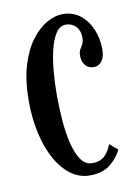

<svg xmlns="http://www.w3.org/2000/svg" viewBox="-68 -576 453 633"><g transform="rotate(-10 159.0 -259.0)"><path d="M182.5 10.5Q147.5 10.5 118.8 -10.8Q90 -32 69.2 -69.8Q48.5 -107.5 37.2 -157.8Q26 -208 26 -265.5Q26 -334 41 -383.8Q56 -433.5 80 -465.5Q104 -497.5 131.8 -513.2Q159.5 -529 185 -529Q220 -529 244.5 -509.2Q269 -489.5 281.8 -458.2Q294.5 -427 294.5 -392.5Q294.5 -367 284.2 -353Q274 -339 257 -339Q239.5 -339 229 -351.2Q218.5 -363.5 218.5 -383.5Q218.5 -396.5 223 -404Q227.5 -411.5 232 -419.5Q236.5 -427.5 236.5 -441Q236.5 -466 222.8 -479.5Q209 -493 190 -493Q169.5 -493 156.2 -472.5Q143 -452 135 -419Q127 -386 123.8 -346.5Q120.5 -307 120.5 -269Q120.5 -228 123.8 -185.8Q127 -143.5 135.5 -107.8Q144 -72 159 -50Q174 -28 197 -28Q224.5 -28 239.5 -43.2Q254.5 -58.5 262 -80L289 -57.5Q279 -34 253 -11.8Q227 10.5 182.5 10.5Z"/></g></svg>

Font: Imbue Thin 10pt Medium
Style: Regular
Weight: 500
Version: Version 1.102